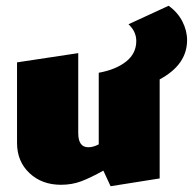

<svg xmlns="http://www.w3.org/2000/svg" viewBox="-20 -630 668 665"><path d="M533 -355V-12L363 15L338 -39Q293 -14 261 -2Q229 10 191 10Q125 10 82 -30.5Q39 -71 39 -135V-414L251 -446V-169Q251 -120 286 -120Q303 -120 322 -130V-378Q382 -389 417 -417Q452 -445 452 -488Q452 -521 425 -546L564 -610Q595 -588 611.5 -556Q628 -524 628 -491Q628 -406 533 -355Z"/></svg>

Font: Ysabeau Black
Style: Regular
Weight: 900
Designer: Christian Thalmann (Catharsis Fonts)
Version: Version 0.003